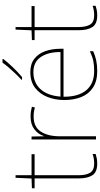

<svg xmlns="http://www.w3.org/2000/svg" viewBox="358 -1164 816 1573"><g transform="rotate(-90 766.5 -378.0)"><path d="M212 -15Q237 -15 256 -18.5Q275 -22 291 -28V-3Q275 2 256.5 6Q238 10 212 10Q142 10 116.5 -30Q91 -70 91 -140V-503H10V-525L90 -528L96 -659H117V-528H289V-503H117V-143Q117 -82 137 -48.5Q157 -15 212 -15Z M597 -536Q621 -536 640.5 -533Q660 -530 678 -525L672 -501Q653 -506 636.5 -508.5Q620 -511 597 -511Q514 -511 475 -453Q436 -395 436 -297V0H410V-528H434L436 -427H438Q452 -473 492.5 -504.5Q533 -536 597 -536Z M961 -538Q1029 -538 1071 -505Q1113 -472 1133 -416.5Q1153 -361 1153 -291V-266H760Q759 -145 813 -80Q867 -15 970 -15Q1018 -15 1052.5 -22Q1087 -29 1133 -50V-23Q1095 -6 1056.5 2Q1018 10 970 10Q887 10 834.5 -25Q782 -60 757.5 -121Q733 -182 733 -259Q733 -334 758 -397.5Q783 -461 833.5 -499.5Q884 -538 961 -538ZM961 -513Q877 -513 823.5 -456.5Q770 -400 761 -291H1126Q1127 -390 1086 -451.5Q1045 -513 961 -513ZM1069 -759Q1043 -725 1002 -682Q961 -639 921 -606H900V-612Q923 -632 949.5 -660Q976 -688 1000.5 -716.5Q1025 -745 1039 -766H1069Z M1426 -15Q1451 -15 1470 -18.5Q1489 -22 1505 -28V-3Q1489 2 1470.5 6Q1452 10 1426 10Q1356 10 1330.5 -30Q1305 -70 1305 -140V-503H1224V-525L1304 -528L1310 -659H1331V-528H1503V-503H1331V-143Q1331 -82 1351 -48.5Q1371 -15 1426 -15Z"/></g></svg>

Font: Noto Sans Devanagari Thin
Style: Regular
Weight: 100
Designer: Jelle Bosma - Monotype Design Team
Foundry: Monotype Imaging Inc.
Version: Version 2.004; ttfautohint (v1.8.4.7-5d5b)